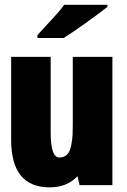

<svg xmlns="http://www.w3.org/2000/svg" viewBox="-20 -785 537 814"><path d="M435.5 -764.6V-755.9Q398.4 -726.6 339.1 -684.3Q279.8 -642.1 250 -624H138.7V-636.2Q207.5 -710.4 223.9 -729.2Q240.2 -748 252 -764.6ZM456.5 0H317.4L308.6 -38.1Q264.2 9.3 190.4 9.3Q27.3 9.3 27.3 -192.4V-543.9H194.8V-222.2Q194.8 -117.2 231.9 -117.2Q272.9 -117.2 282.2 -169.9Q287.1 -197.3 287.8 -215.1Q288.6 -232.9 288.6 -255.4V-543.9H456.5Z"/></svg>

Font: Open Sans Hebrew Condensed Extra Bold
Style: Regular
Weight: 800
Width: 3
Foundry: Ascender Corporation, Yanek Iontef
Version: Version 2.001;PS 002.001;hotconv 1.0.70;makeotf.lib2.5.58329